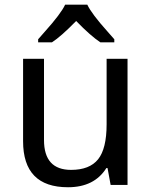

<svg xmlns="http://www.w3.org/2000/svg" viewBox="-20 -786 640 816"><path d="M450.2 0 437 -71.8H432.1Q380.9 9.8 269 9.8Q78.1 9.8 78.1 -186V-536.1H167V-190.9Q167 -64 282.2 -64Q360.8 -64 397 -109.1Q433.1 -154.3 433.1 -257.8V-536.1H522V0ZM465.8 -606H406.7Q365.2 -633.3 303.7 -696.8Q238.8 -630.4 200.7 -606H142.1V-619.1Q154.3 -633.3 170.9 -651.9Q238.8 -727.5 256.8 -766.1H351.1Q369.1 -727.5 437 -651.9L465.8 -619.1Z"/></svg>

Font: WenQuanYi Micro Hei Mono
Style: Regular
Weight: 400
Foundry: Ascender Corporation
Version: Version 0.2.0-beta